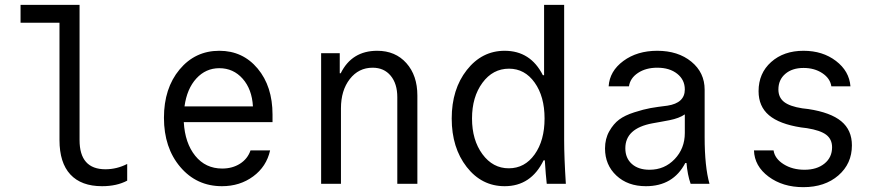

<svg xmlns="http://www.w3.org/2000/svg" viewBox="-20 -760 3640 794"><path d="M309 -181Q309 -60 416 -60Q463 -60 506 -82V-13Q463 10 402 10Q316 10 271 -38.5Q226 -87 226 -181V-666H65V-740H309Z M743 -320H1026Q1022 -391 983.5 -434.5Q945 -478 887 -478Q831 -478 792 -435.5Q753 -393 743 -320ZM1107 -286V-255H740Q745 -168 787.5 -115.5Q830 -63 899 -63Q941 -63 972.5 -83Q1004 -103 1016 -138H1097Q1082 -71 1027 -30.5Q972 10 898 10Q793 10 725.5 -69.5Q658 -149 658 -273Q658 -395 722.5 -472.5Q787 -550 887 -550Q984 -550 1045.5 -476.5Q1107 -403 1107 -286Z M1390 0H1308V-540H1385V-457H1389Q1435 -550 1540 -550Q1615 -550 1660.5 -499Q1706 -448 1706 -365V0H1623V-358Q1623 -414 1595.5 -447Q1568 -480 1521 -480Q1463 -480 1426.5 -433Q1390 -386 1390 -312Z M2085 -476Q2018 -476 1975 -417.5Q1932 -359 1932 -270Q1932 -181 1975 -122.5Q2018 -64 2084 -64Q2150 -64 2191 -121.5Q2232 -179 2232 -270Q2232 -361 2191 -418.5Q2150 -476 2085 -476ZM2233 -97H2228Q2176 10 2067 10Q1972 10 1910 -69.5Q1848 -149 1848 -270Q1848 -391 1910.5 -470.5Q1973 -550 2067 -550Q2174 -550 2225 -449H2230V-740H2313V-180Q2313 -110 2320 0H2241Q2237 -35 2233 -97Z M2812 -210V-287Q2789 -271 2749 -263Q2741 -261 2711.5 -256Q2682 -251 2678 -250Q2566 -229 2566 -147Q2566 -106 2593 -82Q2620 -58 2666 -58Q2728 -58 2770 -102Q2812 -146 2812 -210ZM2914 0H2836Q2823 -37 2819 -86H2814Q2764 10 2651 10Q2576 10 2529 -34Q2482 -78 2482 -146Q2482 -186 2499.5 -217Q2517 -248 2540.5 -265.5Q2564 -283 2603 -295.5Q2642 -308 2670 -313Q2698 -318 2740 -323Q2812 -334 2812 -390Q2812 -430 2780.5 -455Q2749 -480 2698 -480Q2651 -480 2618.5 -458.5Q2586 -437 2581 -403H2497Q2501 -466 2558 -508Q2615 -550 2698 -550Q2784 -550 2839 -505Q2894 -460 2894 -389V-193Q2894 -71 2914 0Z M3098 -138H3179Q3184 -104 3220.5 -81Q3257 -58 3307 -58Q3358 -58 3389.5 -83.5Q3421 -109 3421 -151Q3421 -184 3397 -202.5Q3373 -221 3317 -230L3293 -233Q3203 -247 3160 -283.5Q3117 -320 3117 -383Q3117 -457 3169 -503.5Q3221 -550 3303 -550Q3382 -550 3437 -508Q3492 -466 3497 -403H3418Q3413 -436 3380.5 -457.5Q3348 -479 3303 -479Q3256 -479 3227.5 -454.5Q3199 -430 3199 -390Q3199 -357 3222.5 -338.5Q3246 -320 3298 -312L3323 -309Q3415 -295 3459 -258.5Q3503 -222 3503 -159Q3503 -83 3447 -34.5Q3391 14 3302 14Q3217 14 3158.5 -29.5Q3100 -73 3098 -138Z"/></svg>

Font: CommitMono
Style: 450Regular
Weight: 450
Designer: Eigil Nikolajsen
Foundry: Eigil Nikolajsen
Version: Version 1.002